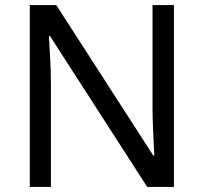

<svg xmlns="http://www.w3.org/2000/svg" viewBox="-20 -734 800 754"><path d="M663 0H558L176 -593H172Q174 -558 177 -506Q180 -454 180 -399V0H97V-714H201L582 -123H586Q585 -139 583.5 -171Q582 -203 580.5 -241Q579 -279 579 -311V-714H663Z"/></svg>

Font: Noto Sans Syloti Nagri
Style: Regular
Weight: 400
Designer: Monotype Design Team
Foundry: Monotype Imaging Inc.
Version: Version 2.003; ttfautohint (v1.8.4.7-5d5b)